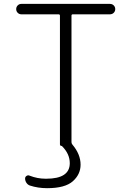

<svg xmlns="http://www.w3.org/2000/svg" viewBox="-20 -774 673 990"><path d="M222.7 196.3Q175.8 196.3 133.8 182.6Q123 178.7 116.2 168.5Q109.4 158.2 109.4 146.5Q109.4 137.7 117.2 132.8Q125 127.9 132.8 131.8Q172.9 147.5 214.8 147.5Q216.8 147.5 218.8 147.5Q339.8 147.5 339.8 67.4Q339.8 19.5 299.8 -20.5Q298.8 -21.5 297.9 -21.5Q289.1 -21.5 289.1 -30.3V-693.4Q289.1 -700.2 281.2 -700.2H89.8Q79.1 -700.2 71.3 -708Q63.5 -715.8 63.5 -727.1Q63.5 -738.3 71.3 -746.1Q79.1 -753.9 89.8 -753.9H546.9Q558.6 -753.9 566.4 -746.1Q574.2 -738.3 574.2 -727.1Q574.2 -715.8 566.4 -708Q558.6 -700.2 546.9 -700.2H355.5Q348.6 -700.2 348.6 -693.4V-41Q348.6 -34.2 353.5 -28.3Q395.5 21.5 395.5 75.2Q395.5 125 355.5 160.6Q315.4 196.3 222.7 196.3Z"/></svg>

Font: Gen Jyuu Gothic P Light
Style: Regular
Weight: 200
Designer: [Source Han Sans]
Ryoko NISHIZUKA  (kana & ideographs); Paul D. Hunt (Latin, Greek & Cyrillic); Wenlong ZHANG  (bopomofo
Version: Version 1.002.20150607